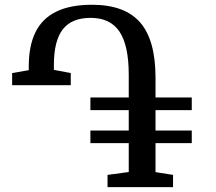

<svg xmlns="http://www.w3.org/2000/svg" viewBox="-20 -771 890 791"><path d="M423 0V-50.5L510.4 -62.3V-181.2H352.4V-233.2H510.4V-317.4H352.4V-369.4H510.4V-463.3Q510.4 -583.6 472.4 -640.5Q434.4 -697.4 353.6 -697.4Q275.5 -697.4 238.8 -650.2Q202 -603 202 -503.1V-483.2L271.5 -470V-420H30V-470L98.5 -481.9V-498.3Q98.5 -582.4 126.3 -638.7Q154.2 -695 212 -723.2Q269.8 -751.4 359.1 -751.4Q493.7 -751.4 557.2 -678.7Q620.7 -605.9 620.7 -451.5V-369.4H770V-317.4H620.7V-233.2H770V-181.2H620.7V-61.9L692.9 -50.5V0Z"/></svg>

Font: Merriweather 7pt Light
Style: Regular
Weight: 300
Designer: Eben Sorkin
Foundry: Eben Sorkin
Version: Version 2.200;gftools[0.9.31]